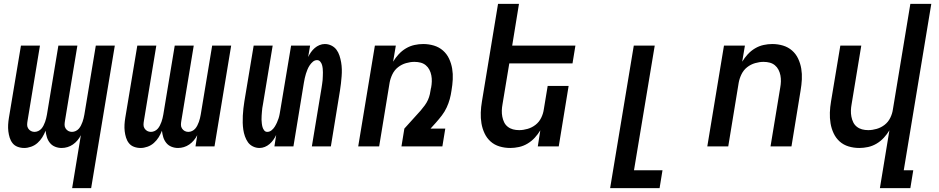

<svg xmlns="http://www.w3.org/2000/svg" viewBox="-20 -755 4840 990"><path d="M352 215 397 -58Q390 -44 379.5 -31.5Q369 -19 356 -10Q343 -1 328 3.5Q313 8 298 8Q280 8 264 1.5Q248 -5 237.5 -18Q227 -31 222 -47Q217 -63 215 -81Q208 -63 198 -47Q188 -31 173.5 -18Q159 -5 140.5 1.5Q122 8 105 8Q87 8 71 2Q55 -4 45 -16.5Q35 -29 30 -45Q25 -61 23 -78Q21 -95 22 -112.5Q23 -130 26 -148L88 -520H186L122 -132Q120 -121 120 -111Q120 -101 125.5 -92.5Q131 -84 139.5 -79.5Q148 -75 158 -75Q168 -75 177.5 -79.5Q187 -84 193.5 -91.5Q200 -99 204.5 -108Q209 -117 212.5 -126.5Q216 -136 218 -145Q220 -154 222 -164L281 -520H379L315 -132Q313 -121 313 -111Q313 -101 318.5 -92.5Q324 -84 332.5 -79.5Q341 -75 351 -75Q361 -75 370.5 -79.5Q380 -84 386.5 -91.5Q393 -99 397.5 -108Q402 -117 405.5 -126.5Q409 -136 411 -145Q413 -154 415 -164L474 -520H572L450 215Z M705 8Q687 8 671 2Q655 -4 645 -16.5Q635 -29 630 -45Q625 -61 623 -78Q621 -95 622 -112.5Q623 -130 626 -148L688 -520H786L722 -132Q720 -121 720 -111Q720 -101 725.5 -92.5Q731 -84 739.5 -79.5Q748 -75 758 -75Q768 -75 777.5 -79.5Q787 -84 793.5 -91.5Q800 -99 804.5 -108Q809 -117 812.5 -126.5Q816 -136 818 -145Q820 -154 822 -164L881 -520H979L915 -132Q913 -121 913 -111Q913 -101 918.5 -92.5Q924 -84 932.5 -79.5Q941 -75 951 -75Q961 -75 970.5 -79.5Q980 -84 986.5 -91.5Q993 -99 997.5 -108Q1002 -117 1005.5 -126.5Q1009 -136 1011 -145Q1013 -154 1015 -164L1074 -520H1172L1086 0H988L997 -58Q990 -44 979.5 -31.5Q969 -19 956 -10Q943 -1 928 3.5Q913 8 898 8Q880 8 864 1.5Q848 -5 837.5 -18Q827 -31 822 -47Q817 -63 815 -81Q808 -63 798 -47Q788 -31 773.5 -18Q759 -5 740.5 1.5Q722 8 705 8Z M1318 8Q1300 8 1284 0Q1268 -8 1258.5 -21.5Q1249 -35 1243 -52Q1237 -69 1234.5 -86.5Q1232 -104 1231.5 -122Q1231 -140 1232 -158.5Q1233 -177 1235 -195.5Q1237 -214 1240 -232L1288 -520H1386L1336 -218Q1334 -208 1332.5 -198Q1331 -188 1330.5 -178Q1330 -168 1329 -158Q1328 -148 1328.5 -138Q1329 -128 1330 -118.5Q1331 -109 1333.5 -100Q1336 -91 1342 -83Q1348 -75 1358 -75Q1370 -75 1380 -83Q1390 -91 1396.5 -101.5Q1403 -112 1408 -123Q1413 -134 1416.5 -145Q1420 -156 1422 -167.5Q1424 -179 1426 -191L1481 -520H1579L1569 -461Q1575 -474 1583.5 -486Q1592 -498 1603 -507.5Q1614 -517 1627.5 -522.5Q1641 -528 1655 -528Q1673 -528 1689 -520Q1705 -512 1715 -498.5Q1725 -485 1730.5 -468Q1736 -451 1739 -433.5Q1742 -416 1742.5 -398Q1743 -380 1741.5 -361.5Q1740 -343 1738 -324.5Q1736 -306 1733 -288L1686 0H1588L1638 -302Q1639 -312 1641 -322Q1643 -332 1643.5 -342Q1644 -352 1644.5 -362Q1645 -372 1645 -382Q1645 -392 1644 -401.5Q1643 -411 1640.5 -420Q1638 -429 1631.5 -437Q1625 -445 1615 -445Q1603 -445 1593.5 -437Q1584 -429 1577 -418.5Q1570 -408 1565.5 -397Q1561 -386 1557.5 -375Q1554 -364 1551.5 -352.5Q1549 -341 1547 -329L1493 0H1395L1404 -59Q1398 -46 1389.5 -34Q1381 -22 1370 -12.5Q1359 -3 1345.5 2.5Q1332 8 1318 8Z M1827 0 1913 -520H2021L2007 -437Q2019 -457 2035.5 -475Q2052 -493 2073 -505.5Q2094 -518 2117 -523Q2140 -528 2162 -528Q2191 -528 2217.5 -520Q2244 -512 2264 -494.5Q2284 -477 2295.5 -452.5Q2307 -428 2311.5 -401Q2316 -374 2314.5 -345.5Q2313 -317 2308 -288Q2305 -266 2299 -244Q2293 -222 2283 -200.5Q2273 -179 2258.5 -160Q2244 -141 2228 -123L2200 -92H2276L2261 0H2050L2065 -92L2149 -185Q2160 -198 2170 -211.5Q2180 -225 2186.5 -239.5Q2193 -254 2196.5 -269.5Q2200 -285 2202 -300L2203 -303Q2206 -319 2206.5 -335Q2207 -351 2204 -366.5Q2201 -382 2194 -395.5Q2187 -409 2175.5 -418.5Q2164 -428 2149 -432Q2134 -436 2117 -436Q2096 -436 2073.5 -429.5Q2051 -423 2032.5 -408.5Q2014 -394 2003.5 -372.5Q1993 -351 1989 -329L1935 0Z M2611 8Q2582 8 2555.5 0Q2529 -8 2509.5 -25.5Q2490 -43 2478.5 -67.5Q2467 -92 2462.5 -119Q2458 -146 2459 -174.5Q2460 -203 2465 -232L2548 -735H2656L2621 -520H2947L2932 -428H2606L2571 -217Q2568 -201 2567.5 -185Q2567 -169 2570 -153.5Q2573 -138 2579.5 -124.5Q2586 -111 2598 -101.5Q2610 -92 2625 -88Q2640 -84 2657 -84Q2678 -84 2700.5 -90.5Q2723 -97 2741.5 -111.5Q2760 -126 2770.5 -147.5Q2781 -169 2784 -191L2804 -312H2912L2861 0H2753L2766 -83Q2754 -63 2737.5 -45Q2721 -27 2700 -14.5Q2679 -2 2656 3Q2633 8 2611 8Z M3126 215 3248 -520H3356L3249 123H3396L3381 215Z M3627 0 3713 -520H3821L3807 -437Q3819 -457 3835.5 -475Q3852 -493 3873 -505.5Q3894 -518 3917 -523Q3940 -528 3962 -528Q3991 -528 4017.5 -520Q4044 -512 4064 -494.5Q4084 -477 4095.5 -452.5Q4107 -428 4111.5 -401Q4116 -374 4114.5 -345.5Q4113 -317 4108 -288L4061 0H3953L4003 -303Q4006 -319 4006.5 -335Q4007 -351 4004 -366.5Q4001 -382 3994 -395.5Q3987 -409 3975.5 -418.5Q3964 -428 3949 -432Q3934 -436 3917 -436Q3896 -436 3873.5 -429.5Q3851 -423 3832.5 -408.5Q3814 -394 3803.5 -372.5Q3793 -351 3789 -329L3735 0Z M4517 215 4566 -83Q4554 -63 4537.5 -45Q4521 -27 4500 -14.5Q4479 -2 4456 3Q4433 8 4411 8Q4382 8 4355.5 0Q4329 -8 4309.5 -25.5Q4290 -43 4278.5 -67.5Q4267 -92 4262.5 -119Q4258 -146 4259 -174.5Q4260 -203 4265 -232L4313 -520H4421L4371 -217Q4368 -201 4367.5 -185Q4367 -169 4370 -153.5Q4373 -138 4379.5 -124.5Q4386 -111 4398 -101.5Q4410 -92 4425 -88Q4440 -84 4457 -84Q4478 -84 4500.5 -90.5Q4523 -97 4541.5 -111.5Q4560 -126 4570.5 -147.5Q4581 -169 4584 -191L4674 -735H4782L4640 123H4689L4674 215Z"/></svg>

Font: Iosevka Semibold Extended
Style: Italic
Weight: 600
Width: 7
Italic angle: -9°
Monospace: yes
Designer: Belleve Invis
Foundry: Belleve Invis
Version: Version 32.5.0; ttfautohint (v1.8.4)